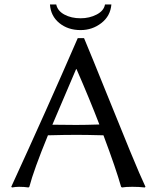

<svg xmlns="http://www.w3.org/2000/svg" viewBox="-20 -827 669 850"><path d="M316.9 -273.9Q358.4 -273.9 419.9 -275.9Q377.4 -386.7 318.8 -521H316.9L211.9 -274.9Q228.5 -274.9 265.6 -274.4Q302.7 -273.9 316.9 -273.9ZM624 0 621.1 2.9Q595.7 0 565.9 0Q536.1 0 520 2.9L516.1 0Q493.2 -81.1 438 -228Q361.8 -230 319.8 -230Q268.1 -230 191.9 -228V-227.1Q129.4 -74.7 109.9 0L106 2.9Q87.9 0 64 0Q49.8 0 33.2 2.9L29.8 0Q186 -339.8 324.2 -658.2H352.1Q386.7 -575.7 447.5 -424.6Q508.3 -273.4 555.2 -159.7Q602.1 -45.9 624 0ZM473.1 -807.1Q468.8 -755.9 428.7 -724.9Q388.7 -693.8 336.9 -693.8Q280.8 -693.8 242.7 -724.9Q204.6 -755.9 201.2 -807.1H229Q234.9 -778.8 265.1 -762.5Q295.4 -746.1 336.9 -746.1Q376 -746.1 408 -762.7Q439.9 -779.3 444.8 -807.1Z"/></svg>

Font: Linear Smooth
Style: Regular
Weight: 400
Designer: Philipp H. Poll, Flanker
Foundry: Philipp H. Poll, reworked by Flanker
Version: Version 1.061 | FøM Fix